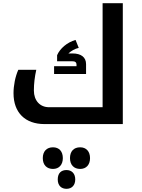

<svg xmlns="http://www.w3.org/2000/svg" viewBox="-20 -780 892 1207"><path d="M260 0H752V-760H625V-106H288C231 -106 193 -148 193 -211C193 -253 198 -296 208 -341H95C76 -299 65 -243 65 -194C65 -72 138 0 260 0ZM320 -315H521V-377C521 -420 490 -444 436 -444H410C427 -460 452 -474 475 -479L455 -529C402 -514 357 -475 339 -433V-395H432C453 -395 461 -389 461 -372V-364H320ZM313 282C351 282 375 256 375 214C375 172 352 146 313 146C274 146 249 171 249 214C249 258 275 282 313 282ZM484 282C522 282 546 256 546 214C546 172 522 146 484 146C443 146 420 172 420 214C420 257 445 282 484 282ZM398 407C431 407 453 385 453 348C453 311 431 289 398 289C367 289 343 306 343 348C343 388 367 407 398 407Z"/></svg>

Font: Noto Kufi Arabic SemiBold
Style: Regular
Weight: 600
Designer: Monotype Design Team, David Williams, Khaled Hosny
Foundry: Google LLC
Version: Version 2.109